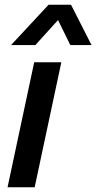

<svg xmlns="http://www.w3.org/2000/svg" viewBox="-20 -794 408 814"><path d="M27 -603 186 -774H281L368 -603H278L226 -709L130 -603ZM12 0 125 -530H240L127 0Z"/></svg>

Font: Be Vietnam Pro Medium
Style: Italic
Weight: 500
Italic angle: -12°
Designer: Lam Bao, Tony Le, Vietanh Nguyen
Foundry: Yellow Type Foundry
Version: Version 1.002; ttfautohint (v1.8.3)